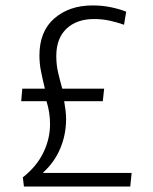

<svg xmlns="http://www.w3.org/2000/svg" viewBox="-20 -686 563 706"><path d="M64 -34Q114 -73 139 -124Q164 -175 164 -229Q164 -250 161 -270.5Q158 -291 151 -314H58L62 -360H145Q137 -393 131 -422.5Q125 -452 125 -482Q125 -571 180 -618.5Q235 -666 320 -666Q358 -666 390 -659Q422 -652 444 -643L436 -595Q411 -604 383.5 -610Q356 -616 326 -616Q262 -616 224.5 -580.5Q187 -545 187 -480Q187 -448 193.5 -420Q200 -392 209 -360H363L358 -314H216Q219 -297 221 -280Q223 -263 223 -248Q223 -191 201.5 -140Q180 -89 139 -52V-50H464L459 0H68Z"/></svg>

Font: Murecho Light
Style: Regular
Weight: 300
Designer: Neil Summerour
Foundry: Positype
Version: Version 1.010; ttfautohint (v1.8.3)